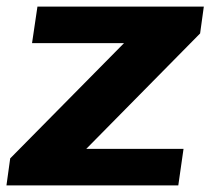

<svg xmlns="http://www.w3.org/2000/svg" viewBox="-25 -560 636 580"><path d="M5.8 -81.5 405.3 -486.1 415.7 -429.7H71.8L88.1 -540H590.7L579.5 -459L176.9 -50.8L169.4 -110.3H529.4L513.6 0H-5.5Z"/></svg>

Font: Pathway Extreme 8pt Thin 12pt
Style: Italic
Weight: 100
Italic angle: -8°
Version: Version 1.001;gftools[0.9.26]